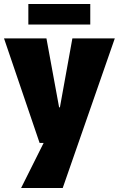

<svg xmlns="http://www.w3.org/2000/svg" viewBox="-23 -711 591 955"><path d="M-3 -520H208L271 -177H275L337 -520H548L289 224H82L194 0H174ZM118 -589V-691H426V-589Z"/></svg>

Font: Murecho Black
Style: Regular
Weight: 900
Designer: Neil Summerour
Foundry: Positype
Version: Version 1.010; ttfautohint (v1.8.3)